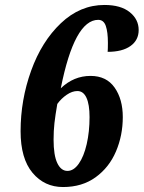

<svg xmlns="http://www.w3.org/2000/svg" viewBox="-20 -744 579 774"><path d="M63 -215Q63 -341 105.5 -459Q148 -577 225.5 -650.5Q303 -724 401 -724Q467 -724 503 -695Q539 -666 539 -623Q539 -582 506 -558.5Q473 -535 414 -535Q415 -547 415 -571Q415 -615 406.5 -639.5Q398 -664 376 -664Q280 -664 225 -388Q277 -438 345 -438Q409 -438 442 -391Q475 -344 475 -272Q475 -198 447.5 -133.5Q420 -69 365.5 -29.5Q311 10 234 10Q159 10 111 -47.5Q63 -105 63 -215ZM341 -272Q341 -323 328.5 -350Q316 -377 292 -377Q271 -377 249 -362Q227 -347 211 -325Q203 -279 199.5 -248Q196 -217 196 -181Q196 -118 211 -86.5Q226 -55 252 -55Q277 -55 297.5 -84Q318 -113 329.5 -163Q341 -213 341 -272Z"/></svg>

Font: Noto Serif CondExtraBold
Style: Italic
Weight: 800
Width: 3
Italic angle: -12°
Designer: Monotype Design Team
Foundry: Monotype Imaging Inc.
Version: Version 1.001